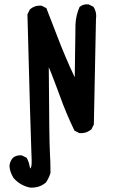

<svg xmlns="http://www.w3.org/2000/svg" viewBox="-20 -727 540 878"><path d="M118.2 130.9Q75.2 122.6 44.4 89.8L43.9 89.4Q38.1 81.1 33.7 71.8Q29.3 62.5 26.6 52.5Q23.9 42.5 23.4 31.7V31.2V30.8Q25.4 10.3 38.6 -4.9V-5.4H39.1Q54.7 -18.6 78.6 -16.6H79.6L80.6 -16.1L100.1 -6.3L102.1 -5.4L102.5 -3.9L103 -3.4Q113.3 16.6 115.7 34.7Q116.7 40.5 118.2 43.5Q122.6 40.5 124 28.8Q126 14.6 123 -45.9Q120.1 -107.4 105.5 -660.2V-661.6L106 -662.6L115.7 -682.1L116.2 -683.1L117.2 -684.1Q138.7 -703.1 168.5 -701.2H169.4L170.4 -700.7L189.9 -690.9L192.4 -689.9L192.9 -687.5Q224.1 -605.5 257.8 -520Q267.6 -495.6 278.1 -470.9Q288.6 -446.3 299.3 -421.9Q310.1 -397.5 321.8 -373.5L325.2 -615.2Q326.2 -636.7 330.8 -656.2Q335.4 -675.8 343.3 -693.8L343.8 -694.8L344.7 -695.8Q360.4 -709 384.3 -707H385.3L386.2 -706.5L405.8 -696.8L407.2 -695.8L408.2 -694.3Q413.1 -687 416 -678Q418.9 -668.9 419.7 -659.7Q420.4 -650.4 418.9 -640.1L409.2 -159.2V-157.7L408.7 -156.7L398.9 -137.2L398.4 -135.7L397.5 -135.3Q389.6 -128.9 381.1 -124.8Q372.6 -120.6 363.3 -119.1Q354 -117.7 344.2 -118.2H343.3L342.3 -118.7L322.8 -128.4L320.8 -129.4L319.8 -131.3Q282.7 -207.5 253.9 -288.1Q241.7 -320.8 229.2 -354Q216.8 -387.2 203.1 -419.9Q205.1 -79.6 208 -34.7Q210.9 12.7 210.9 62.5V63.5V64Q207.5 75.2 202.4 85.9Q197.3 96.7 190.4 106.9L189.9 107.4L189.5 107.9Q160.2 132.8 118.7 130.9Z"/></svg>

Font: NaikaiFont
Style: SemiBold
Weight: 600
Version: Version 1.89